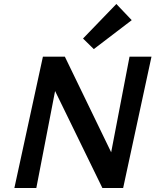

<svg xmlns="http://www.w3.org/2000/svg" viewBox="-20 -942 781 962"><path d="M640 -841 450 -696 396 -749 563 -922ZM629 -658H739L597 0H493L256 -486L162 0H52L195 -658H305L537 -179Z"/></svg>

Font: EauTest
Style: Bold Italic
Weight: 700
Italic angle: -12°
Designer: Christian Thalmann (Catharsis Fonts)
Version: Version 0.001;PS 000.001;hotconv 1.0.88;makeotf.lib2.5.64775